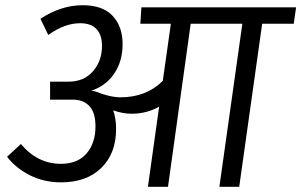

<svg xmlns="http://www.w3.org/2000/svg" viewBox="-20 -716 1155 736"><path d="M1106 -625H985L897 0H821L909 -625H711L624 0H547L590 -307Q542 -280 484 -280Q451 -280 414 -293Q425 -262 425 -221Q425 -128 368.5 -72.5Q312 -17 214 -17Q149 -17 95 -44Q41 -71 7 -115L60 -164Q124 -88 213 -88Q278 -88 312 -128Q346 -168 346 -231Q346 -285 322.5 -309.5Q299 -334 260 -334H172V-403H243Q302 -403 336.5 -443Q371 -483 371 -540Q371 -582 350 -604.5Q329 -627 287 -627Q228 -627 165 -582L135 -644Q214 -696 297 -696Q374 -696 412 -655Q450 -614 450 -547Q450 -481 417.5 -433.5Q385 -386 329 -368Q340 -368 353 -363Q371 -355 396 -349Q421 -343 442 -343Q541 -343 604 -406L635 -625H518L522 -688H1115Z"/></svg>

Font: FiraGO Book
Style: Italic
Weight: 350
Italic angle: -8°
Designer: bBox Type GmbH
Foundry: bBox Type GmbH
Version: Version 1.001